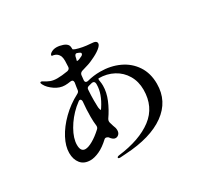

<svg xmlns="http://www.w3.org/2000/svg" viewBox="-177 -1031 1354 1305"><g transform="rotate(-30 500.0 -379.0)"><path d="M879 -256Q879 -120 768 -40Q657 40 457 51L413 54Q397 54 397 47Q397 40 411 37Q584 16 682 -58.5Q780 -133 780 -267Q780 -331 750.5 -381Q721 -431 669.5 -458.5Q618 -486 555 -486Q550 -486 550 -476L552 -463Q555 -445 555 -428Q555 -376 532 -321Q509 -266 474 -216Q468 -207 468 -197Q468 -191 469 -188L478 -158Q488 -136 488 -118Q488 -98 477 -87Q466 -76 452 -76Q432 -76 412 -105Q403 -112 394 -112Q387 -112 383 -108Q339 -67 299.5 -49Q260 -31 229 -31Q179 -31 153 -63Q127 -95 127 -146Q127 -198 158.5 -258Q190 -318 246.5 -373.5Q303 -429 374 -466Q390 -474 391 -489L394 -511L399 -542V-546Q399 -566 377 -563Q354 -559 333 -559Q293 -559 255 -585Q217 -611 202 -640Q196 -652 196 -655Q196 -662 203 -662Q209 -662 213 -659Q239 -642 260.5 -634Q282 -626 312 -626Q346 -626 394 -634Q413 -639 414 -656Q416 -688 416 -703Q416 -724 411 -739Q399 -768 369 -775Q365 -776 361.5 -776Q358 -776 355.5 -777.5Q353 -779 353 -781Q353 -792 370.5 -802Q388 -812 410 -812Q433 -812 459.5 -803Q486 -794 495 -776Q499 -769 499 -746Q499 -744 515 -737Q562 -721 625 -717Q650 -716 660.5 -710.5Q671 -705 671 -693Q671 -678 645 -657.5Q619 -637 576 -618Q547 -603 484 -586Q467 -580 464 -564L460 -526V-522Q460 -506 476 -506Q481 -506 484 -507Q533 -520 585 -520Q666 -520 733 -489Q800 -458 839.5 -398.5Q879 -339 879 -256ZM489 -661Q497 -661 506 -665Q524 -673 528 -675Q539 -681 539 -691Q539 -698 526 -703L518 -706Q512 -709 508 -709Q497 -709 492 -692Q489 -675 485 -664Q485 -661 489 -661ZM522 -463Q520 -485 499 -482Q475 -476 472 -475Q454 -471 454 -453Q451 -411 451 -371Q451 -340 452 -325Q452 -311 455.5 -300.5Q459 -290 461 -293L468 -303Q522 -385 522 -455ZM370 -190Q382 -200 380 -217Q376 -246 376 -286Q376 -346 382 -403V-405Q382 -413 378.5 -418Q375 -423 370 -423Q363 -423 358 -418Q343 -407 328 -394Q272 -344 236 -281Q200 -218 200 -167Q200 -114 237 -114Q260 -114 296 -134.5Q332 -155 370 -190Z"/></g></svg>

Font: Shippori Mincho B1 SemiBold
Style: Regular
Weight: 600
Designer: FONTDASU
Foundry: FONTDASU / Google Inc. / but / Adobe
Version: Version 3.110; ttfautohint (v1.8.3)